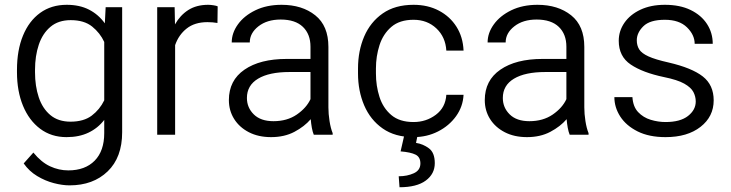

<svg xmlns="http://www.w3.org/2000/svg" viewBox="-20 -558 3028 795"><path d="M50.3 -258.8V-269Q50.3 -350.1 75.2 -410.6Q100.1 -471.2 146.2 -504.6Q192.4 -538.1 256.3 -538.1Q309.6 -538.1 348.6 -518.1Q387.7 -498 414.1 -461.4L417.5 -528.3H485.8V-10.3Q485.8 93.8 425.8 151.6Q365.7 209.5 268.1 209.5Q238.3 209.5 202.6 200.2Q167 190.9 133.8 170.9Q100.6 150.9 78.1 118.7L118.2 73.7Q150.9 113.8 187.3 130.6Q223.6 147.5 262.7 147.5Q332.5 147.5 372.1 107.2Q411.6 66.9 411.6 -6.8V-61.5Q385.3 -27.3 346.4 -8.8Q307.6 9.8 255.4 9.8Q192.4 9.8 146.2 -24.9Q100.1 -59.6 75.2 -120.1Q50.3 -180.7 50.3 -258.8ZM125 -269V-258.8Q125 -201.7 140.4 -155.3Q155.8 -108.9 188.5 -81.5Q221.2 -54.2 272 -54.2Q326.7 -54.2 359.9 -79.3Q393.1 -104.5 411.6 -142.6V-384.3Q394.5 -421.4 361.6 -448Q328.6 -474.6 272.9 -474.6Q221.7 -474.6 189 -447Q156.2 -419.4 140.6 -372.8Q125 -326.2 125 -269Z M881.3 -531.7 880.4 -462.9Q860.4 -466.3 838.9 -466.3Q786.1 -466.3 752.9 -439.9Q719.7 -413.6 705.1 -371.1V0H630.9V-528.3H703.1L704.6 -457Q725.6 -494.6 759.5 -516.4Q793.5 -538.1 841.8 -538.1Q852.1 -538.1 864.3 -536.1Q876.5 -534.2 881.3 -531.7Z M1279.3 0Q1274.4 -11.7 1271.2 -29.1Q1268.1 -46.4 1266.6 -64.5Q1240.7 -34.2 1199.2 -12.2Q1157.7 9.8 1102.5 9.8Q1049.8 9.8 1010.5 -10.5Q971.2 -30.8 949.5 -65.4Q927.7 -100.1 927.7 -143.6Q927.7 -225.1 992.2 -269.5Q1056.6 -314 1167 -314H1265.6V-364.7Q1265.6 -416.5 1234.1 -446.8Q1202.6 -477.1 1142.1 -477.1Q1085.9 -477.1 1050 -449Q1014.2 -420.9 1014.2 -382.3H939.5Q939.5 -421.4 965.1 -457Q990.7 -492.7 1037.4 -515.4Q1084 -538.1 1146 -538.1Q1231 -538.1 1285.4 -494.6Q1339.8 -451.2 1339.8 -363.8V-113.3Q1339.8 -86.4 1344.5 -56.6Q1349.1 -26.9 1357.4 -6.8V0ZM1112.3 -56.2Q1168.9 -56.2 1209 -83.7Q1249 -111.3 1265.6 -147.5V-259.8H1178.2Q1094.7 -259.8 1048.6 -232.2Q1002.4 -204.6 1002.4 -152.3Q1002.4 -112.3 1031 -84.2Q1059.6 -56.2 1112.3 -56.2Z M1692.4 -52.7Q1744.6 -52.7 1784.7 -82.8Q1824.7 -112.8 1828.1 -165.5H1899.4Q1897 -116.7 1868.4 -76.9Q1839.8 -37.1 1793.7 -13.7Q1747.6 9.8 1692.4 9.8Q1615.7 9.8 1564.7 -25.9Q1513.7 -61.5 1488 -121.6Q1462.4 -181.6 1462.4 -253.9V-274.4Q1462.4 -347.2 1488 -407Q1513.7 -466.8 1564.7 -502.4Q1615.7 -538.1 1692.4 -538.1Q1751.5 -538.1 1797.4 -513.9Q1843.3 -489.7 1870.1 -447.3Q1897 -404.8 1899.4 -348.6H1828.1Q1824.7 -404.8 1786.9 -440.4Q1749 -476.1 1692.4 -476.1Q1634.8 -476.1 1600.6 -446.8Q1566.4 -417.5 1551.5 -371.3Q1536.6 -325.2 1536.6 -274.4V-253.9Q1536.6 -202.6 1551.3 -156.7Q1565.9 -110.8 1600.1 -81.8Q1634.3 -52.7 1692.4 -52.7ZM1653.3 4.9H1708.5L1702.6 33.7Q1731.9 38.1 1756.1 56.2Q1780.3 74.2 1780.3 117.7Q1780.3 162.1 1742.9 189.7Q1705.6 217.3 1634.3 217.3L1630.9 171.9Q1666 171.9 1693.4 159.4Q1720.7 147 1720.7 118.7Q1720.7 92.3 1700.7 82.3Q1680.7 72.3 1638.7 68.8Z M2338.9 0Q2334 -11.7 2330.8 -29.1Q2327.6 -46.4 2326.2 -64.5Q2300.3 -34.2 2258.8 -12.2Q2217.3 9.8 2162.1 9.8Q2109.4 9.8 2070.1 -10.5Q2030.8 -30.8 2009 -65.4Q1987.3 -100.1 1987.3 -143.6Q1987.3 -225.1 2051.8 -269.5Q2116.2 -314 2226.6 -314H2325.2V-364.7Q2325.2 -416.5 2293.7 -446.8Q2262.2 -477.1 2201.7 -477.1Q2145.5 -477.1 2109.6 -449Q2073.7 -420.9 2073.7 -382.3H1999Q1999 -421.4 2024.7 -457Q2050.3 -492.7 2096.9 -515.4Q2143.6 -538.1 2205.6 -538.1Q2290.5 -538.1 2345 -494.6Q2399.4 -451.2 2399.4 -363.8V-113.3Q2399.4 -86.4 2404.1 -56.6Q2408.7 -26.9 2417 -6.8V0ZM2171.9 -56.2Q2228.5 -56.2 2268.6 -83.7Q2308.6 -111.3 2325.2 -147.5V-259.8H2237.8Q2154.3 -259.8 2108.2 -232.2Q2062 -204.6 2062 -152.3Q2062 -112.3 2090.6 -84.2Q2119.1 -56.2 2171.9 -56.2Z M2860.8 -137.7Q2860.8 -158.2 2851.1 -177Q2841.3 -195.8 2813.2 -211.7Q2785.2 -227.5 2729.5 -238.8Q2641.1 -257.3 2591.6 -290.8Q2542 -324.2 2542 -389.2Q2542 -429.7 2565.4 -463.6Q2588.9 -497.6 2631.8 -517.8Q2674.8 -538.1 2732.9 -538.1Q2795.4 -538.1 2839.6 -516.6Q2883.8 -495.1 2907.5 -458.5Q2931.2 -421.9 2931.2 -376.5H2856.4Q2856.4 -413.6 2824.5 -444.8Q2792.5 -476.1 2732.9 -476.1Q2670.9 -476.1 2643.8 -449.2Q2616.7 -422.4 2616.7 -391.1Q2616.7 -369.6 2626.7 -353.5Q2636.7 -337.4 2665 -324.5Q2693.4 -311.5 2748 -299.3Q2844.7 -276.9 2889.9 -241.5Q2935.1 -206.1 2935.1 -142.6Q2935.1 -75.2 2880.6 -32.7Q2826.2 9.8 2735.8 9.8Q2667.5 9.8 2620.1 -13.9Q2572.8 -37.6 2548.3 -75.4Q2523.9 -113.3 2523.9 -155.8H2598.6Q2601.1 -116.2 2622.3 -93.8Q2643.6 -71.3 2674.3 -62Q2705.1 -52.7 2735.8 -52.7Q2796.9 -52.7 2828.9 -77.9Q2860.8 -103 2860.8 -137.7Z"/></svg>

Font: Vazirmatn RD FD Light
Style: Regular
Weight: 300
Designer: Saber Rastikerdar
Foundry: Saber Rastikerdar
Version: Version 33.003